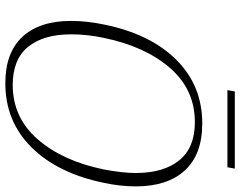

<svg xmlns="http://www.w3.org/2000/svg" viewBox="-108 -760 879 702"><g transform="rotate(90 331.0 -409.5)"><path d="M315 -829H597L592 -802H310ZM57 -230Q57 -288 70 -350Q104 -519 198.5 -614.5Q293 -710 432 -710Q545 -710 603.5 -646.5Q662 -583 662 -467Q662 -411 649 -350Q614 -181 519 -85.5Q424 10 285 10Q173 10 115 -52.5Q57 -115 57 -230ZM600 -350Q613 -418 613 -467Q613 -568 567 -625.5Q521 -683 427 -683Q308 -683 229 -592Q150 -501 119 -350Q106 -289 106 -231Q106 -130 151.5 -73.5Q197 -17 291 -17Q410 -17 489.5 -108Q569 -199 600 -350Z"/></g></svg>

Font: Trirong ExtraLight
Style: Italic
Weight: 275
Italic angle: -12°
Designer: Katatrad Team
Foundry: CadsonDemak
Version: Version 1.003